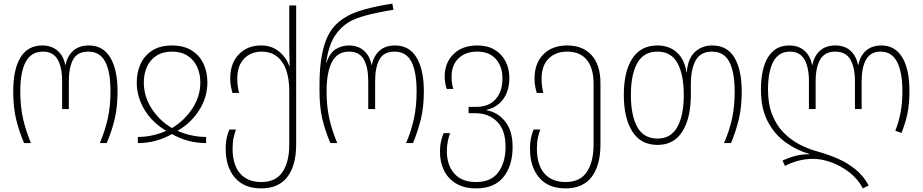

<svg xmlns="http://www.w3.org/2000/svg" viewBox="-20 -790 5095 1060"><path d="M113 0Q84 -68 68.5 -133.5Q53 -199 53 -286Q53 -408 93.5 -473.5Q134 -539 213 -539Q265 -539 298 -510Q331 -481 340 -432H342Q352 -481 384.5 -510Q417 -539 470 -539Q549 -539 589 -472Q629 -405 629 -286Q629 -201 613.5 -134.5Q598 -68 569 0H531Q560 -68 575 -136Q590 -204 590 -286Q590 -393 561 -449Q532 -505 467 -505Q408 -505 384 -462Q360 -419 360 -341V-188H323V-341Q323 -419 298 -462Q273 -505 217 -505Q152 -505 122 -448.5Q92 -392 92 -286Q92 -203 107 -136Q122 -69 151 0Z M741 0V-34Q821 -34 896 -67V-69Q822 -112 778.5 -183Q735 -254 735 -335Q735 -393 757 -439Q779 -485 822 -512Q865 -539 929 -539Q994 -539 1037.5 -512Q1081 -485 1103 -439Q1125 -393 1125 -335Q1125 -254 1080.5 -183Q1036 -112 962 -69V-67Q1038 -34 1118 -34V0Q1066 0 1018.5 -13Q971 -26 929 -50Q888 -26 840.5 -13Q793 0 741 0ZM929 -83Q998 -124 1042 -191Q1086 -258 1086 -335Q1086 -382 1068.5 -420.5Q1051 -459 1016 -482Q981 -505 929 -505Q878 -505 843 -482Q808 -459 791 -420.5Q774 -382 774 -335Q774 -258 817 -191Q860 -124 929 -83Z M1422 250Q1327 250 1276.5 190.5Q1226 131 1226 32Q1226 -6 1232.5 -32Q1239 -58 1246 -75H1283Q1276 -57 1270 -31Q1264 -5 1264 30Q1264 120 1305.5 167.5Q1347 215 1422 215Q1503 215 1540 159Q1577 103 1577 9V-285Q1577 -391 1537.5 -448Q1498 -505 1424 -505Q1366 -505 1328 -466.5Q1290 -428 1290 -355Q1290 -330 1293 -310.5Q1296 -291 1300 -277H1263Q1259 -291 1255 -311.5Q1251 -332 1251 -356Q1251 -441 1298.5 -490Q1346 -539 1421 -539Q1480 -539 1520.5 -505.5Q1561 -472 1577 -425H1579Q1579 -446 1578 -473.5Q1577 -501 1577 -521V-760H1615V9Q1615 122 1567 186Q1519 250 1422 250Z M1804 0Q1775 -68 1759.5 -133.5Q1744 -199 1744 -287V-326Q1744 -464 1775.5 -556.5Q1807 -649 1889 -696Q1928 -720 1992.5 -738Q2057 -756 2146 -770L2152 -736Q2065 -722 2003 -705.5Q1941 -689 1908 -669Q1858 -639 1826 -587.5Q1794 -536 1780 -444H1782Q1803 -502 1836.5 -520.5Q1870 -539 1906 -539Q1957 -539 1989.5 -510Q2022 -481 2031 -432H2033Q2043 -481 2075 -510Q2107 -539 2161 -539Q2240 -539 2280 -472Q2320 -405 2320 -286Q2320 -201 2304 -134.5Q2288 -68 2260 0H2222Q2251 -68 2265.5 -136Q2280 -204 2280 -286Q2280 -393 2251.5 -449Q2223 -505 2158 -505Q2099 -505 2075 -462Q2051 -419 2051 -341V-188H2013V-341Q2013 -419 1988.5 -462Q1964 -505 1907 -505Q1843 -505 1813 -448.5Q1783 -392 1783 -286Q1783 -203 1798 -136Q1813 -69 1842 0Z M2608 250Q2543 250 2498.5 223.5Q2454 197 2431.5 151.5Q2409 106 2409 48Q2409 14 2415.5 -12Q2422 -38 2429 -55H2465Q2458 -37 2452.5 -11.5Q2447 14 2447 47Q2448 124 2489.5 169.5Q2531 215 2608 215Q2692 215 2731.5 160.5Q2771 106 2771 21Q2771 -73 2724 -119Q2677 -165 2605 -165H2567V-200H2610Q2678 -200 2716 -242Q2754 -284 2754 -359Q2754 -422 2718 -463.5Q2682 -505 2615 -505Q2550 -505 2511.5 -468Q2473 -431 2473 -366Q2473 -345 2476 -327.5Q2479 -310 2483 -299H2446Q2442 -311 2438.5 -329.5Q2435 -348 2435 -367Q2435 -443 2483.5 -491Q2532 -539 2615 -539Q2671 -539 2710.5 -515.5Q2750 -492 2771 -451.5Q2792 -411 2792 -361Q2792 -289 2758.5 -243Q2725 -197 2667 -184V-181Q2727 -171 2768.5 -120Q2810 -69 2810 21Q2810 125 2759.5 187.5Q2709 250 2608 250Z M3102 250Q3007 250 2956.5 190.5Q2906 131 2906 32Q2906 -6 2912.5 -32Q2919 -58 2926 -75H2963Q2956 -57 2950 -31Q2944 -5 2944 30Q2944 120 2985.5 167.5Q3027 215 3102 215Q3183 215 3220 159Q3257 103 3257 9V-329Q3257 -413 3220 -459Q3183 -505 3111 -505Q3048 -505 3009 -466.5Q2970 -428 2970 -355Q2970 -330 2973 -310.5Q2976 -291 2980 -277H2943Q2939 -291 2935 -311.5Q2931 -332 2931 -356Q2931 -441 2980 -490Q3029 -539 3111 -539Q3198 -539 3246.5 -485Q3295 -431 3295 -331V9Q3295 122 3247 186Q3199 250 3102 250Z M3610 10Q3518 10 3471 -64Q3424 -138 3424 -266Q3424 -395 3471 -467Q3518 -539 3609 -539Q3674 -539 3716.5 -501Q3759 -463 3770 -391H3772Q3777 -466 3816 -502.5Q3855 -539 3912 -539Q3995 -539 4035 -471.5Q4075 -404 4075 -284Q4075 -201 4059.5 -134.5Q4044 -68 4016 0H3977Q4007 -68 4021.5 -135.5Q4036 -203 4036 -283Q4036 -392 4006.5 -448.5Q3977 -505 3910 -505Q3848 -505 3821 -457Q3794 -409 3794 -321V-265Q3794 -139 3747.5 -64.5Q3701 10 3610 10ZM3610 -25Q3684 -25 3719.5 -89Q3755 -153 3755 -265Q3755 -379 3720 -442Q3685 -505 3609 -505Q3534 -505 3498.5 -442Q3463 -379 3463 -266Q3463 -152 3498.5 -88.5Q3534 -25 3610 -25Z M4744 250Q4717 199 4670.5 162.5Q4624 126 4570.5 106.5Q4517 87 4469 87Q4424 87 4383.5 98.5Q4343 110 4314 126L4300 97Q4327 83 4368.5 71.5Q4410 60 4448 62V60Q4379 40 4318 -3.5Q4257 -47 4219 -118.5Q4181 -190 4181 -295Q4181 -412 4221 -475.5Q4261 -539 4337 -539Q4389 -539 4421.5 -510Q4454 -481 4463 -432H4465Q4475 -481 4507 -510Q4539 -539 4591 -539Q4644 -539 4675.5 -510Q4707 -481 4717 -432H4719Q4728 -481 4761 -510Q4794 -539 4846 -539Q4921 -539 4961 -473.5Q5001 -408 5001 -286Q5001 -219 4990 -164.5Q4979 -110 4957 -56L4923 -68Q4943 -120 4952.5 -172Q4962 -224 4962 -286Q4962 -392 4932.5 -448.5Q4903 -505 4842 -505Q4787 -505 4762 -462Q4737 -419 4737 -341V-188H4700V-341Q4700 -419 4674.5 -462Q4649 -505 4591 -505Q4534 -505 4508.5 -462Q4483 -419 4483 -341V-188H4446V-341Q4446 -419 4421 -462Q4396 -505 4341 -505Q4279 -505 4249.5 -450Q4220 -395 4220 -295Q4220 -216 4243 -157.5Q4266 -99 4305.5 -58.5Q4345 -18 4395 8Q4445 34 4499 48Q4556 64 4608 87Q4660 110 4703.5 145.5Q4747 181 4776 234Z"/></svg>

Font: Noto Sans Georgian SemiCondensed ExtraLight
Style: Regular
Weight: 200
Width: 4
Designer: Monotype Design Team, Akaki Razmadze
Foundry: Google LLC
Version: Version 2.005; ttfautohint (v1.8.4.7-5d5b)